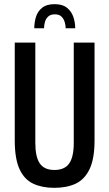

<svg xmlns="http://www.w3.org/2000/svg" viewBox="-20 -892 525 924"><path d="M241 12Q183 12 140 -8Q97 -28 74 -78Q51 -128 51 -216V-687H150V-204Q150 -137 171.5 -105.5Q193 -74 242 -74Q291 -74 313 -105.5Q335 -137 335 -204V-687H435V-216Q435 -128 411 -78Q387 -28 344 -8Q301 12 241 12ZM145 -756Q145 -784 153 -810.5Q161 -837 182.5 -854.5Q204 -872 243 -872Q281 -872 302.5 -854.5Q324 -837 333 -810.5Q342 -784 342 -756H296Q296 -770 291.5 -785.5Q287 -801 276 -812Q265 -823 244 -823Q223 -823 211.5 -812Q200 -801 196 -785.5Q192 -770 192 -756Z"/></svg>

Font: Archivo ExtraCondensed Medium
Style: Regular
Weight: 500
Width: 2
Designer: Hector Gatti
Foundry: Omnibus-Type
Version: Version 2.001